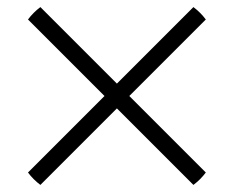

<svg xmlns="http://www.w3.org/2000/svg" viewBox="-20 -636 660 542"><path d="M561 -581 94 -114Q74 -129 59 -149L526 -616Q546 -601 561 -581ZM94 -616 561 -149Q546 -129 526 -114L59 -581Q74 -601 94 -616Z"/></svg>

Font: Poltawski Nowy Medium
Style: Regular
Weight: 500
Version: Version 1.001;gftools[0.9.25]